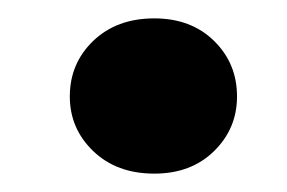

<svg xmlns="http://www.w3.org/2000/svg" viewBox="-20 -426 312 209"><path d="M148 -237Q107 -237 81.5 -261.5Q56 -286 56 -321Q56 -357 81.5 -381.5Q107 -406 148 -406Q188 -406 213 -381.5Q238 -357 238 -321Q238 -286 213 -261.5Q188 -237 148 -237Z"/></svg>

Font: DM Sans 16pt Black
Style: Italic
Weight: 900
Italic angle: -10°
Version: Version 4.004;gftools[0.9.30]